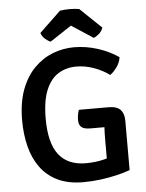

<svg xmlns="http://www.w3.org/2000/svg" viewBox="-60 -946 766 1008"><g transform="rotate(-5 323.0 -442.0)"><path d="M584.5 -623.5Q581 -596.5 563.5 -572Q546 -547.5 527.5 -535Q492 -561.5 446 -578Q400 -594.5 353.5 -594.5Q300.5 -594.5 259 -569Q217.5 -543.5 193.8 -486.5Q170 -429.5 170 -335.5Q170 -206.5 217.8 -145.5Q265.5 -84.5 360 -84.5Q411.5 -84.5 455.2 -95.5Q499 -106.5 523.5 -115.5L585.5 -28.5Q556 -17.5 516 -8Q476 1.5 430.5 7.5Q385 13.5 339 13.5Q259 13.5 203.2 -13.5Q147.5 -40.5 112.8 -88.5Q78 -136.5 62 -200.2Q46 -264 46 -337Q46 -431 71.5 -499Q97 -567 140.5 -610.8Q184 -654.5 238.2 -675.5Q292.5 -696.5 350 -696.5Q413.5 -696.5 475.8 -676.5Q538 -656.5 584.5 -623.5ZM471.5 -199.5Q471.5 -234.5 473.5 -266.8Q475.5 -299 482.5 -325L585.5 -290V-28.5L471.5 -27ZM502 -367Q549 -367 567.2 -346.2Q585.5 -325.5 585.5 -290V-264.5H397.5Q381 -264.5 367.5 -268.5Q354 -272.5 346.2 -283.5Q338.5 -294.5 338.5 -316Q338.5 -328 341 -342Q343.5 -356 347.5 -367ZM395.5 -894 508 -786.5Q502 -767.5 486.5 -754.2Q471 -741 458.5 -736.5L344.5 -811L231.5 -736.5Q218.5 -741 203 -754.2Q187.5 -767.5 181.5 -786.5L294 -894Q317 -898 344.5 -898Q372.5 -898 395.5 -894Z"/></g></svg>

Font: Signika Medium
Style: Regular
Weight: 500
Designer: Anna Giedry
Foundry: Anna Giedry
Version: Version 2.000